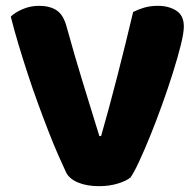

<svg xmlns="http://www.w3.org/2000/svg" viewBox="-20 -629 674 659"><path d="M428 -20Q414 -8 384.5 1Q355 10 320 10Q278 10 248 -2.5Q218 -15 207 -37Q196 -60 180 -96.5Q164 -133 146.5 -178Q129 -223 110.5 -273.5Q92 -324 75 -376Q58 -428 43 -478Q28 -528 17 -572Q31 -586 57.5 -597.5Q84 -609 114 -609Q151 -609 174.5 -593.5Q198 -578 209 -536Q236 -438 263.5 -348.5Q291 -259 321 -162H327Q354 -256 382.5 -367Q411 -478 437 -588Q455 -597 475.5 -603Q496 -609 522 -609Q559 -609 585 -592.5Q611 -576 611 -538Q611 -516 600.5 -474Q590 -432 573.5 -379.5Q557 -327 536.5 -270Q516 -213 495.5 -162.5Q475 -112 457 -73.5Q439 -35 428 -20Z"/></svg>

Font: Baloo Paaji
Style: Regular
Weight: 400
Designer: Shuchita Grover and Ek Type
Foundry: Ek Type
Version: Version 1.443;PS 1.000;hotconv 16.6.51;makeotf.lib2.5.65220;